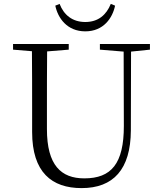

<svg xmlns="http://www.w3.org/2000/svg" viewBox="-20 -951 832 986"><path d="M264 -922C277 -859 324 -790 418 -790C512 -790 558 -859 571 -922L549 -931C526 -874 484 -838 418 -838C352 -838 308 -874 286 -931ZM493 -696 615 -686 616 -304C616 -111 552 -35 413 -35C294 -35 221 -102 221 -288V-389C221 -491 221 -589 222 -687L333 -696V-725H47V-696L144 -688C145 -589 145 -489 145 -389V-273C145 -66 246 15 399 15C562 15 651 -81 652 -281L653 -686L750 -696V-725H493Z"/></svg>

Font: Noto Serif CJK KR Light
Style: Regular
Weight: 300
Designer: Ryoko NISHIZUKA 西塚涼子 (kana & ideographs); Frank Grießhammer (Latin, Greek & Cyrillic); Wenlong ZHANG 张文龙 (bopomofo); San
Foundry: Adobe
Version: Version 2.001;hotconv 1.1.0;makeotfexe 2.6.0